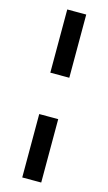

<svg xmlns="http://www.w3.org/2000/svg" viewBox="-134 -751 552 977"><g transform="rotate(15 142.0 -262.5)"><path d="M92 -372V-705H192V-372ZM92 180V-154H192V180Z"/></g></svg>

Font: Nunito Sans 11pt SemiBold
Style: Regular
Weight: 600
Version: Version 3.101;gftools[0.9.27]